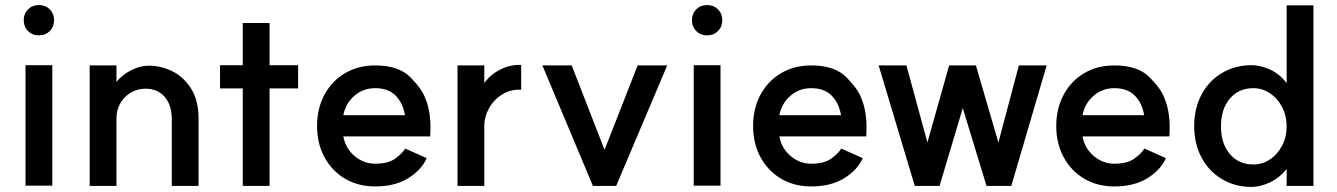

<svg xmlns="http://www.w3.org/2000/svg" viewBox="-20 -727 5294 760"><path d="M187 -469V8H81V-469ZM194 -647Q194 -621 177 -604Q160 -587 134 -587Q108 -587 91 -604Q74 -621 74 -647Q74 -673 91 -690Q108 -707 134 -707Q160 -707 177 -690Q194 -673 194 -647Z M555 -376Q506 -375 473 -340.5Q440 -306 441 -254V9H335V-468H441V-403Q464 -431 499 -449Q534 -467 568 -467Q617 -467 662 -445Q707 -423 736.5 -376Q766 -329 766 -258V9H660V-254Q660 -311 632 -343.5Q604 -376 555 -376Z M941 -377H851V-469H941V-636H1047V-469H1160V-377H1047V9H941Z M1235 -228Q1235 -298 1264.5 -352.5Q1294 -407 1346 -437.5Q1398 -468 1465 -468Q1558 -468 1604 -421.5Q1650 -375 1663 -339Q1684 -290 1684 -222L1683 -187H1339Q1348 -139 1384 -109Q1420 -79 1465 -79Q1516 -79 1544 -99Q1572 -119 1584 -139L1669 -101Q1649 -55 1596.5 -22Q1544 11 1465 11Q1398 11 1346 -19.5Q1294 -50 1264.5 -104.5Q1235 -159 1235 -228ZM1465 -378Q1418 -378 1383 -348Q1348 -318 1339 -271H1583Q1575 -319 1546 -348.5Q1517 -378 1465 -378Z M1791 -468H1897V-398Q1921 -432 1961 -452Q2001 -472 2043 -470V-372Q2002 -374 1968.5 -353.5Q1935 -333 1916 -299Q1897 -265 1897 -228V9H1791Z M2419 9H2327L2127 -468H2243L2373 -134L2504 -468H2621Z M2832 -469V8H2726V-469ZM2839 -647Q2839 -621 2822 -604Q2805 -587 2779 -587Q2753 -587 2736 -604Q2719 -621 2719 -647Q2719 -673 2736 -690Q2753 -707 2779 -707Q2805 -707 2822 -690Q2839 -673 2839 -647Z M2961 -228Q2961 -298 2990.5 -352.5Q3020 -407 3072 -437.5Q3124 -468 3191 -468Q3284 -468 3330 -421.5Q3376 -375 3389 -339Q3410 -290 3410 -222L3409 -187H3065Q3074 -139 3110 -109Q3146 -79 3191 -79Q3242 -79 3270 -99Q3298 -119 3310 -139L3395 -101Q3375 -55 3322.5 -22Q3270 11 3191 11Q3124 11 3072 -19.5Q3020 -50 2990.5 -104.5Q2961 -159 2961 -228ZM3191 -378Q3144 -378 3109 -348Q3074 -318 3065 -271H3309Q3301 -319 3272 -348.5Q3243 -378 3191 -378Z M3983 9H3885L3791 -299L3699 9H3601L3458 -468H3568L3651 -163L3737 -468H3843L3932 -163L4013 -468H4123Z M4161 -228Q4161 -298 4190.5 -352.5Q4220 -407 4272 -437.5Q4324 -468 4391 -468Q4484 -468 4530 -421.5Q4576 -375 4589 -339Q4610 -290 4610 -222L4609 -187H4265Q4274 -139 4310 -109Q4346 -79 4391 -79Q4442 -79 4470 -99Q4498 -119 4510 -139L4595 -101Q4575 -55 4522.5 -22Q4470 11 4391 11Q4324 11 4272 -19.5Q4220 -50 4190.5 -104.5Q4161 -159 4161 -228ZM4391 -378Q4344 -378 4309 -348Q4274 -318 4265 -271H4509Q4501 -319 4472 -348.5Q4443 -378 4391 -378Z M4707 -228Q4707 -298 4736 -352.5Q4765 -407 4817 -438Q4869 -469 4934 -469Q4968 -469 5006.5 -452Q5045 -435 5073 -398V-706H5179V9H5073V-58Q5044 -22 5005.5 -4.5Q4967 13 4934 13Q4869 13 4817 -18Q4765 -49 4736 -103.5Q4707 -158 4707 -228ZM5073 -227Q5073 -268 5055 -303Q5037 -338 5006.5 -358Q4976 -378 4941 -378Q4883 -378 4848 -336.5Q4813 -295 4813 -227Q4813 -159 4848 -117.5Q4883 -76 4941 -76Q4977 -76 5007 -96Q5037 -116 5055 -150.5Q5073 -185 5073 -227Z"/></svg>

Font: SUITE
Style: Bold
Weight: 700
Designer: Sun
Foundry: Sun
Version: Version 2.040